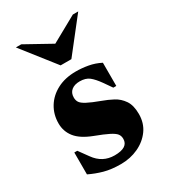

<svg xmlns="http://www.w3.org/2000/svg" viewBox="-177 -797 795 896"><g transform="rotate(-30 220.5 -348.5)"><path d="M207 10Q156 10 118 -0.5Q80 -11 45 -28V-146H61L98 -95Q137 -40 202 -40Q275 -40 275 -87Q275 -103 266.5 -114Q258 -125 233.5 -137.5Q209 -150 161 -168Q101 -191 75 -224Q49 -257 49 -300Q49 -348 72.5 -386.5Q96 -425 139 -447.5Q182 -470 240 -470Q272 -470 305.5 -464Q339 -458 370 -442V-317H354L324 -360Q302 -391 283 -406Q264 -421 232 -421Q204 -421 187.5 -407.5Q171 -394 171 -369Q171 -354 178 -343Q185 -332 207.5 -320Q230 -308 276 -291Q304 -281 331.5 -266.5Q359 -252 377.5 -225Q396 -198 396 -151Q396 -102 370 -66Q344 -30 301 -10Q258 10 207 10ZM193 -530 54 -707H83L222 -630L361 -707H390L251 -530Z"/></g></svg>

Font: Spectral ExtraBold
Style: Regular
Weight: 800
Designer: Jean-Baptiste Levee
Foundry: Production Type
Version: Version 2.001